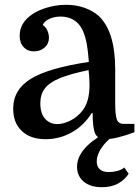

<svg xmlns="http://www.w3.org/2000/svg" viewBox="-20 -570 581 800"><path d="M35 -117Q35 -197 109 -242Q183 -287 350 -312Q346 -368 339 -399Q332 -430 321 -450Q308 -475 285 -488Q262 -501 233 -501Q207 -501 186 -491.5Q165 -482 158 -466Q172 -457 178 -441.5Q184 -426 184 -413Q184 -388 166 -372Q148 -356 121 -356Q95 -356 78.5 -373.5Q62 -391 62 -420Q62 -462 91 -491Q120 -520 165 -535Q210 -550 255 -550Q298 -550 333.5 -537Q369 -524 393 -502Q460 -437 460 -281V-141Q460 -92 466.5 -73Q473 -54 495 -54H540V-19Q462 10 419 10Q388 10 377 -12.5Q366 -35 366 -99H362Q331 -48 280 -19Q229 10 170 10Q107 10 71 -24Q35 -58 35 -117ZM219 -53Q244 -53 273 -67.5Q302 -82 322 -107Q337 -125 345 -152Q353 -179 353 -216Q353 -231 352 -247Q351 -263 349 -278Q272 -262 228.5 -244Q185 -226 166.5 -201Q148 -176 148 -140Q148 -97 168 -75Q188 -53 219 -53ZM405 210Q356 210 328.5 186.5Q301 163 301 125Q301 50 415 -14H466Q443 1 424 20.5Q405 40 394 61.5Q383 83 383 103Q383 124 396 135.5Q409 147 433 147Q450 147 468 142.5Q486 138 498 128L516 154Q499 180 471.5 195Q444 210 405 210Z"/></svg>

Font: Domine Medium
Style: Regular
Weight: 500
Designer: Pablo Impallari, Rodrigo Fuenzalida, Brenda Gallo
Foundry: Pablo Impallari, Rodrigo Fuenzalida, Brenda Gallo
Version: Version 2.000